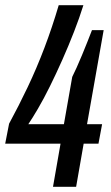

<svg xmlns="http://www.w3.org/2000/svg" viewBox="-25 -719 427 739"><path d="M179 0 208 -166H-5L10 -243Q47 -311 81.5 -383.5Q116 -456 146 -535Q176 -614 201 -699H296Q281 -651 260 -597Q239 -543 215 -489Q191 -435 167 -386.5Q143 -338 121 -300.5Q99 -263 84 -241H221L253 -423Q260 -437 270 -459Q280 -481 290.5 -506.5Q301 -532 311 -557Q321 -582 329 -603H374L310 -241H368L354 -166H297L268 0Z"/></svg>

Font: Archivo ExtraCondensed Medium
Style: Italic
Weight: 500
Width: 2
Italic angle: -10°
Designer: Hector Gatti
Foundry: Omnibus-Type
Version: Version 2.001